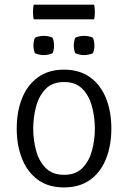

<svg xmlns="http://www.w3.org/2000/svg" viewBox="-20 -806 559 838"><path d="M466 -245Q466 -171 442.8 -112.8Q419.5 -54.5 373.5 -21.2Q327.5 12 259 12Q190.5 12 144.8 -21.8Q99 -55.5 76 -113.8Q53 -172 53 -245Q53 -319 76.2 -377Q99.5 -435 145.5 -468.5Q191.5 -502 259 -502Q328 -502 374 -468.2Q420 -434.5 443 -376.5Q466 -318.5 466 -245ZM125 -245Q125 -195 137.5 -148.8Q150 -102.5 179.5 -72.8Q209 -43 260 -43Q310.5 -43 339.8 -72.8Q369 -102.5 381.5 -148.8Q394 -195 394 -245Q394 -294.5 381.5 -341.2Q369 -388 339.8 -418Q310.5 -448 260 -448Q209 -448 179.5 -418Q150 -388 137.5 -341.2Q125 -294.5 125 -245ZM126 -607.5Q126 -616.5 127.8 -625.8Q129.5 -635 132.5 -641Q138.5 -645 150.2 -647.2Q162 -649.5 171 -649.5Q180 -649.5 191.8 -647.2Q203.5 -645 209.5 -641Q212.5 -635 214.2 -625.8Q216 -616.5 216 -607.5Q216 -598.5 214.2 -589.2Q212.5 -580 209.5 -574Q203.5 -570.5 191.8 -568Q180 -565.5 171 -565.5Q162 -565.5 150.2 -568Q138.5 -570.5 132.5 -574Q129.5 -580 127.8 -589.2Q126 -598.5 126 -607.5ZM302 -607.5Q302 -616.5 303.8 -625.8Q305.5 -635 308.5 -641Q314.5 -645 326.2 -647.2Q338 -649.5 347 -649.5Q356 -649.5 367.8 -647.2Q379.5 -645 385.5 -641Q388.5 -635 390.2 -625.8Q392 -616.5 392 -607.5Q392 -598.5 390.2 -589.2Q388.5 -580 385.5 -574Q379.5 -570.5 367.8 -568Q356 -565.5 347 -565.5Q338 -565.5 326.2 -568Q314.5 -570.5 308.5 -574Q305.5 -580 303.8 -589.2Q302 -598.5 302 -607.5ZM127 -721.5Q125.5 -728.5 124.8 -735.8Q124 -743 124 -752.5Q124 -763 124.8 -770.5Q125.5 -778 127 -785.5H391Q392.5 -778 393.2 -770.5Q394 -763 394 -752.5Q394 -735 391 -721.5Z"/></svg>

Font: Signika Negative Light
Style: Regular
Weight: 300
Designer: Anna Giedry
Foundry: Anna Giedry
Version: Version 2.001